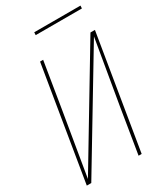

<svg xmlns="http://www.w3.org/2000/svg" viewBox="-217 -986 935 1079"><g transform="rotate(-30 250.0 -447.0)"><path d="M16 0 137 -735H157L109 -441Q92 -338 74.5 -235Q57 -132 40 -29L464 -735H493L372 0H352L400 -294Q417 -397 435 -500Q453 -603 470 -706L45 0ZM190 -876 191 -894H491L490 -876Z"/></g></svg>

Font: Iosevka Term Curly Th Obl
Style: Regular
Weight: 100
Italic angle: -9°
Designer: Belleve Invis
Foundry: Belleve Invis
Version: Version 32.3.0